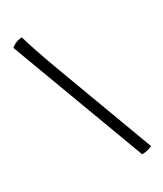

<svg xmlns="http://www.w3.org/2000/svg" viewBox="-208 -828 848 997"><g transform="rotate(-30 216.0 -329.5)"><path d="M337 90 34 -723Q40 -730 57 -738.5Q74 -747 99 -749Q106 -723 127 -659.5Q148 -596 179 -513L398 76Q390 80 373.5 85Q357 90 337 90Z"/></g></svg>

Font: Texturina 72pt Medium
Style: Regular
Weight: 500
Designer: Guillermo Torres Carreño
Foundry: Omnibus-Type
Version: Version 1.002; ttfautohint (v1.8.3)